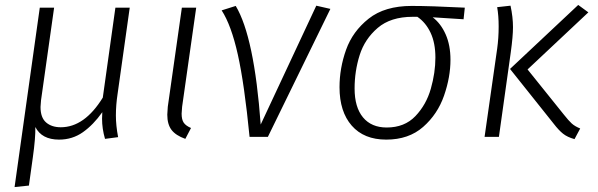

<svg xmlns="http://www.w3.org/2000/svg" viewBox="-20 -554 2420 777"><path d="M449 -87Q449 -46 458 1L405 8Q393 -33 393 -74L394 -100Q358 -49 315.5 -19Q273 11 219 11Q149 11 123 -40Q124 4 113 82L97 197L39 203L141 -523H199L146 -148Q144 -128 144 -121Q144 -78 166.5 -58.5Q189 -39 226 -39Q322 -39 396 -159L447 -523H505L456 -175Q449 -129 449 -87Z M717 -122Q715 -100 715 -94Q715 -70 723.5 -57.5Q732 -45 753 -36L730 8Q691 -6 674 -28.5Q657 -51 657 -90Q657 -98 659 -122L716 -523H774Z M1035 -50 1260 -531 1317 -518 1064 0H990Q969 -214 942.5 -333Q916 -452 877 -512L934 -530Q1009 -405 1035 -50Z M1354 -201Q1354 -278 1380.5 -352.5Q1407 -427 1472 -478.5Q1537 -530 1646 -530Q1723 -530 1861 -523L1856 -476L1731 -484Q1764 -459 1783.5 -415Q1803 -371 1803 -312Q1803 -242 1777 -167Q1751 -92 1692.5 -40.5Q1634 11 1543 11Q1453 11 1403.5 -45.5Q1354 -102 1354 -201ZM1742 -321Q1742 -380 1722.5 -421.5Q1703 -463 1669 -486H1650Q1561 -486 1508.5 -441Q1456 -396 1435.5 -331Q1415 -266 1415 -196Q1415 -120 1449 -79Q1483 -38 1545 -38Q1617 -38 1661 -84Q1705 -130 1723.5 -195Q1742 -260 1742 -321Z M2221 -53 2044 -275 2320 -534 2361 -504 2115 -273 2262 -90Q2281 -66 2293.5 -54.5Q2306 -43 2328 -34L2305 9Q2276 1 2258.5 -13Q2241 -27 2221 -53ZM1992 -357Q1998 -400 1998 -447Q1998 -491 1992 -525L2046 -531Q2056 -485 2056 -444Q2056 -407 2047 -342L1999 0H1941Z"/></svg>

Font: FiraGO Light
Style: Italic
Weight: 300
Italic angle: -8°
Designer: bBox Type GmbH
Foundry: bBox Type GmbH
Version: Version 1.001